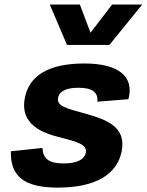

<svg xmlns="http://www.w3.org/2000/svg" viewBox="-20 -842 668 874"><path d="M364.5 -553C202 -553 113 -499 93 -396C73 -294.5 142.5 -245 241 -220C332 -196.5 378 -185 370.5 -146.5C365 -119 336.5 -98 268.5 -98C203.5 -98 176 -118.5 173 -168.5L29.5 -153.5C26 -37 93.5 12 242.5 12C413.5 12 513 -46.5 534 -154C555 -263 468.5 -296.5 373 -323.5C282 -349 237 -358 244.5 -397C250.5 -427.5 282.5 -442.5 337 -442.5C401 -442.5 427.5 -421.5 423 -379L564.5 -390.5C593 -495.5 517 -553 364.5 -553ZM206.5 -821.5H343.5L392 -693L490.5 -821.5H627.5L478 -637.5H285Z"/></svg>

Font: Monaspace Neon ExtraBold
Style: Italic
Weight: 800
Italic angle: -11°
Designer: Riley Cran & the Lettermatic Team
Foundry: Lettermatic
Version: Version 1.200 (Monaspace Neon)